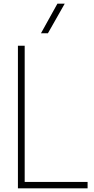

<svg xmlns="http://www.w3.org/2000/svg" viewBox="-20 -1030 513 1050"><path d="M459 0H78V-780H115V-35H459ZM242 -848H204L294 -1010H334Z"/></svg>

Font: Tanohe Sans ExtraLight
Style: Regular
Weight: 250
Designer: Village Type and Design LLC & Cristiano Sobral
Foundry: Cooper Hewitt Smithsonian Design Museum
Version: Version 1.00;September 29, 2021;FontCreator 13.0.0.2655 64-b